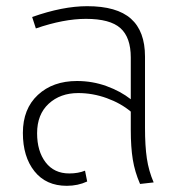

<svg xmlns="http://www.w3.org/2000/svg" viewBox="-20 -590 604 621"><path d="M477 0 433 5Q416 -34 409.5 -74Q403 -114 403 -170V-229Q371 -256 325.5 -272.5Q280 -289 233 -289Q175 -289 137.5 -254.5Q100 -220 100 -159Q100 -101 127.5 -65Q155 -29 204 -29Q233 -29 255 -38L262 -3Q232 11 196 11Q129 11 91.5 -36Q54 -83 54 -160Q54 -238 102.5 -283Q151 -328 229 -328Q279 -328 324.5 -311.5Q370 -295 403 -269V-404Q403 -469 369.5 -499Q336 -529 258 -529Q186 -529 96 -498L84 -535Q183 -570 262 -570Q358 -570 403.5 -529.5Q449 -489 449 -407V-176Q449 -118 455 -77.5Q461 -37 477 0Z"/></svg>

Font: FiraGO ExtraLight
Style: Regular
Weight: 200
Designer: bBox Type
Foundry: bBox Type GmbH
Version: Version 1.001